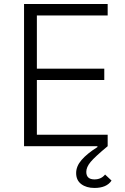

<svg xmlns="http://www.w3.org/2000/svg" viewBox="-20 -718 616 943"><path d="M443.8 205.1Q404.3 205.1 379.2 186.3Q354 167.5 354 131.8Q354 98.6 380.4 67.9Q406.7 37.1 459 3.9L458 0H98.1V-698.2H508.8V-642.1H161.1V-380.9H492.2V-325.2H161.1V-56.2H508.8V0Q446.3 51.8 425 77.4Q403.8 103 403.8 126Q403.8 163.1 443.8 163.1Q477.1 163.1 496.1 139.2L527.8 168.9Q503.9 205.1 443.8 205.1Z"/></svg>

Font: Anuphan Light
Style: Regular
Weight: 300
Designer: Mike Abbink, Paul van der Laan, Pieter van Rosmalen, Mint Tantisuwanna
Foundry: Bold Monday; Cadson Demak
Version: Version 3.002;hotconv 1.0.109;makeotfexe 2.5.65596